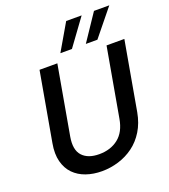

<svg xmlns="http://www.w3.org/2000/svg" viewBox="-163 -1032 1015 1155"><g transform="rotate(-20 345.0 -454.5)"><path d="M145 -695H259L181 -254Q167 -173 202.5 -134Q238 -95 310 -95Q383 -95 432.5 -134Q482 -173 496 -254L574 -695H688L610 -254Q598 -188 567.5 -138.5Q537 -89 493.5 -57Q450 -25 397.5 -9Q345 7 291 7Q236 7 190 -9Q144 -25 112.5 -57Q81 -89 68 -138.5Q55 -188 67 -254ZM672 -916 534 -746H460L574 -916ZM495 -916 371 -746H297L396 -916Z"/></g></svg>

Font: SVN-Poppins Medium
Style: Italic
Weight: 500
Italic angle: -10°
Designer: Ninad Kale (Devanagari), Jonny Pinhorn (Latin)
Foundry: Indian Type Foundry
Version: Version 3.002 2017; ttfautohint (v1.8.3)